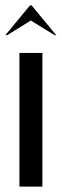

<svg xmlns="http://www.w3.org/2000/svg" viewBox="-23 -691 228 711"><path d="M-3 -561H4L91 -615L179 -561H185L94 -671H88ZM49 -495V0H134V-495Z"/></svg>

Font: Moniqa SemBd Display
Style: Regular
Weight: 600
Designer: Rajesh Rajput
Foundry: Rajesh Rajput
Version: Version 1.000